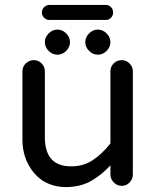

<svg xmlns="http://www.w3.org/2000/svg" viewBox="-20 -777 635 779"><path d="M181 -696Q168 -696 159 -705Q150 -714 150 -726Q150 -739 159 -748Q168 -757 181 -757H409Q422 -757 430.5 -748Q439 -739 439 -726Q439 -714 430.5 -705Q422 -696 409 -696ZM213 -555Q193 -555 177.5 -570.5Q162 -586 162 -606Q162 -626 177.5 -641.5Q193 -657 213 -657Q233 -657 248.5 -641.5Q264 -626 264 -606Q264 -586 248.5 -570.5Q233 -555 213 -555ZM377 -555Q357 -555 341.5 -570.5Q326 -586 326 -606Q326 -626 341.5 -641.5Q357 -657 377 -657Q397 -657 412.5 -641.5Q428 -626 428 -606Q428 -586 412.5 -570.5Q397 -555 377 -555ZM247 -18Q195 -18 153 -44Q115 -70 93 -113.5Q71 -157 71 -211V-488Q71 -507 85 -520Q99 -533 117 -533Q136 -533 149 -519.5Q162 -506 162 -488V-220Q162 -102 269 -102Q318 -102 356 -127Q394 -152 428 -195V-488Q428 -507 441.5 -520Q455 -533 474 -533Q492 -533 505.5 -519.5Q519 -506 519 -488V-69Q519 -51 506 -37Q493 -23 474 -23Q455 -23 441.5 -37Q428 -51 428 -69V-106Q391 -66 348 -42Q305 -18 247 -18Z"/></svg>

Font: Huninn
Style: Regular
Weight: 400
Designer: justfont
Foundry: justfont
Version: Version 1.003